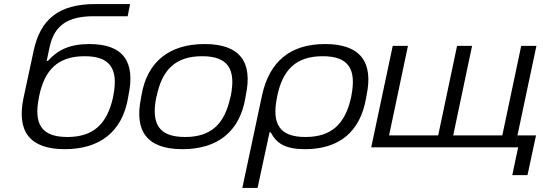

<svg xmlns="http://www.w3.org/2000/svg" viewBox="-20 -726 2673 946"><path d="M611 -244 613 -256C648 -422 588 -509 420 -509C323 -509 265 -480 216 -426H210L224 -492C246 -598 310 -646 441 -646H609L621 -706H449C270 -706 179 -631 146 -477L96 -244C61 -78 127 9 299 9C470 9 582 -75 611 -244ZM172 -247 173 -253C200 -382 265 -449 397 -449C526 -449 564 -384 538 -253L537 -247C508 -115 440 -51 312 -51C184 -51 145 -115 172 -247Z M677 -256 675 -244C641 -81 703 9 879 9C1049 9 1161 -75 1189 -244L1191 -256C1226 -419 1164 -509 988 -509C818 -509 705 -425 677 -256ZM750 -247 752 -253C779 -382 844 -449 976 -449C1105 -449 1143 -384 1117 -253L1115 -247C1087 -115 1020 -51 892 -51C763 -51 724 -115 750 -247Z M1784 -244 1786 -256C1821 -422 1754 -509 1582 -509C1409 -509 1307 -422 1271 -256L1174 200H1249L1308 -74H1314C1341 -20 1386 9 1483 9C1650 9 1755 -75 1784 -244ZM1345 -247 1346 -253C1373 -382 1438 -449 1570 -449C1699 -449 1737 -384 1711 -253L1710 -247C1681 -115 1613 -51 1485 -51C1357 -51 1318 -115 1345 -247Z M1915 -500 1809 0H2517L2623 -500H2548L2455 -59H2213L2306 -500H2232L2139 -59H1897L1990 -500ZM2504 137H2579L2621 -59H2530L2517 0H2533Z"/></svg>

Font: LT Wave Light
Style: Italic
Weight: 300
Designer: Daniel Lyons
Version: Version 2.5 (Glyphs App)